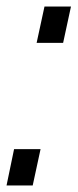

<svg xmlns="http://www.w3.org/2000/svg" viewBox="-36 -567 237 587"><path d="M76 -436H157L181 -547H100ZM-16 0H64L88 -111H7Z"/></svg>

Font: League Gothic Condensed Italic
Style: Regular
Weight: 400
Width: 3
Designer: The League of Moveable Type
Version: Version 1.600; ttfautohint (v1.8.3)